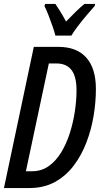

<svg xmlns="http://www.w3.org/2000/svg" viewBox="-21 -951 518 971"><path d="M-1 0 150 -714H274Q367 -714 415.5 -659.5Q464 -605 464 -501Q464 -435 452.5 -365.5Q441 -296 416 -230.5Q391 -165 351.5 -113Q312 -61 256.5 -30.5Q201 0 127 0ZM141 -85Q189 -85 225.5 -111Q262 -137 288.5 -180.5Q315 -224 332 -277.5Q349 -331 357.5 -387.5Q366 -444 366 -494Q366 -564 340.5 -597Q315 -630 265 -630H226L110 -85ZM259 -771Q255 -789 245 -817.5Q235 -846 224 -874.5Q213 -903 204 -920L207 -931H259Q269 -917 283 -894.5Q297 -872 313 -842Q339 -869 362.5 -892Q386 -915 406 -931H460L458 -921Q443 -904 419 -876Q395 -848 373 -819Q351 -790 340 -771Z"/></svg>

Font: Noto Sans ExtraCondensed Medium
Style: Italic
Weight: 500
Width: 2
Italic angle: -12°
Designer: Monotype Design Team
Foundry: Monotype Imaging Inc.
Version: Version 2.013; ttfautohint (v1.8.4.7-5d5b)